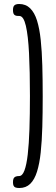

<svg xmlns="http://www.w3.org/2000/svg" viewBox="-20 -782 279 962"><path d="M77 160Q65 160 58 157.5Q51 155 48 148.5Q45 142 45 131Q45 119 48 112.5Q51 106 58 103Q65 100 76 100Q92 100 102.5 72Q113 44 119 -8Q125 -60 127.5 -134Q130 -208 130 -301Q130 -425 125.5 -514.5Q121 -604 109.5 -653Q98 -702 77 -702H72Q62 -702 56 -705Q50 -708 47.5 -714.5Q45 -721 45 -732Q45 -743 48 -749.5Q51 -756 58 -759Q65 -762 76 -762Q109 -762 131 -740.5Q153 -719 165.5 -679Q178 -639 184 -582Q190 -525 192 -453.5Q194 -382 194 -299Q194 -217 192 -146Q190 -75 184 -18.5Q178 38 165.5 78Q153 118 131.5 139Q110 160 77 160Z"/></svg>

Font: Fredoka Condensed Light
Style: Regular
Weight: 300
Width: 3
Designer: Ben Nathan
Foundry: Milena B. Brandão, Ben Nathan
Version: Version 2.001